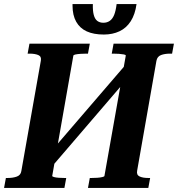

<svg xmlns="http://www.w3.org/2000/svg" viewBox="-42 -925 876 945"><path d="M177 -142 594 -627 621 -580 204 -94ZM-22 0 -13 -49H-4Q22 -49 41 -56Q60 -63 63 -83L159 -626Q163 -647 146.5 -654Q130 -661 104 -661H94L103 -710H400L391 -661H383Q369 -661 354.5 -660Q340 -659 330 -657Q320 -655 319 -651L215 -59Q215 -56 224 -53.5Q233 -51 247.5 -50Q262 -49 275 -49H284L275 0ZM391 0 400 -49H409Q423 -49 437 -50Q451 -51 461.5 -53.5Q472 -56 472 -59L577 -651Q578 -655 568 -657Q558 -659 544 -660Q530 -661 516 -661H508L517 -710H814L805 -661H795Q769 -661 750.5 -654Q732 -647 728 -626L633 -85Q629 -64 645 -56.5Q661 -49 688 -49H697L688 0ZM315 -905Q315 -904 315 -901.5Q315 -899 315 -897Q315 -850 333 -818Q351 -786 385 -770.5Q419 -755 469 -755Q512 -755 546 -771Q580 -787 601.5 -820.5Q623 -854 630 -905H532Q528 -872 520 -852Q512 -832 498.5 -822.5Q485 -813 467 -813Q449 -813 437 -822Q425 -831 419.5 -851.5Q414 -872 415 -905Z"/></svg>

Font: Roboto Serif 72pt SemiCondensed SemiBold
Style: Italic
Weight: 600
Width: 4
Italic angle: -10°
Designer: Greg Gazdowicz
Foundry: Commercial Type
Version: Version 1.008